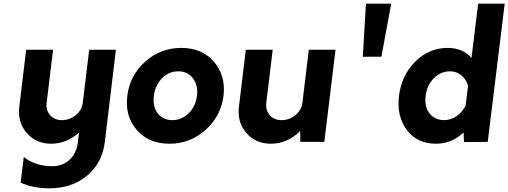

<svg xmlns="http://www.w3.org/2000/svg" viewBox="-20 -770 2759 1042"><path d="M609 -500 549 0Q535 114 453 183Q371 252 247 252Q158 252 92 221L109 82Q172 132 264 132Q318 132 356.5 98Q395 64 403 0L409 -51Q341 10 258 10Q175 10 124.5 -49Q74 -108 85 -193L122 -500H268L233 -211Q230 -185 239.5 -164Q249 -143 269 -130.5Q289 -118 315 -118Q358 -118 391 -145Q424 -172 429 -211L464 -500Z M900 10Q787 10 722 -65Q657 -140 671 -250Q684 -360 767.5 -435Q851 -510 964 -510Q1076 -510 1141 -435Q1206 -360 1193 -250Q1179 -140 1095.5 -65Q1012 10 900 10ZM915 -118Q967 -118 1004.5 -156Q1042 -194 1049 -250Q1056 -306 1027.5 -344.5Q999 -383 948 -383Q896 -383 859 -345Q822 -307 815 -250Q810 -213 820.5 -183Q831 -153 856 -135.5Q881 -118 915 -118Z M1656 -500H1801L1740 0H1610L1609 -59Q1540 10 1450 10Q1367 10 1316.5 -49Q1266 -108 1277 -193L1314 -500H1460L1425 -211Q1422 -185 1431.5 -164Q1441 -143 1461 -130.5Q1481 -118 1507 -118Q1550 -118 1583 -145Q1616 -172 1621 -211Z M1949 -462 1966 -750H2103L2050 -462Z M2575 -750H2719L2627 0L2498 1L2496 -51Q2431 10 2346 10Q2244 10 2188 -64.5Q2132 -139 2145.5 -250Q2159 -361 2233.5 -435.5Q2308 -510 2410 -510Q2490 -510 2539 -456ZM2390 -118Q2426 -118 2457.5 -139.5Q2489 -161 2507 -197L2520 -303Q2511 -339 2484.5 -361Q2458 -383 2423 -383Q2371 -383 2334 -345Q2297 -307 2290 -250Q2285 -213 2295.5 -183Q2306 -153 2331 -135.5Q2356 -118 2390 -118Z"/></svg>

Font: Orkney
Style: BoldItalic
Weight: 700
Designer: Samuel Oakes and Alfredo Marco Pradil
Foundry: Alfredo Marco Pradil
Version: 1.0; ttfautohint (v1.5)